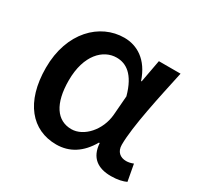

<svg xmlns="http://www.w3.org/2000/svg" viewBox="-129 -713 899 875"><g transform="rotate(30 321.0 -275.5)"><path d="M263 13C332 13 388 -22 428 -92H432C437 -18 482 13 551 13C587 13 613 6 630 -2L614 -89C602 -84 589 -81 577 -81C546 -81 523 -99 523 -136C523 -231 563 -411 593 -550H479L457 -431H454C422 -527 357 -564 290 -564C163 -564 48 -454 48 -267C48 -87 135 13 263 13ZM288 -82C212 -82 167 -147 167 -269C167 -403 235 -468 305 -468C354 -468 403 -440 431 -337L423 -236C416 -152 353 -82 288 -82Z"/></g></svg>

Font: Genne Gothic Medium
Style: Regular
Weight: 500
Designer: Ryoko NISHIZUKA (kana & ideographs); Paul D. Hunt (Latin, Greek & Cyrillic); Wenlong ZHANG (bopomofo); Sandoll Communica
Foundry: Adobe Systems Incorporated
Version: Version 1.004;PS 1.004;hotconv 16.6.51;makeotf.lib2.5.65220